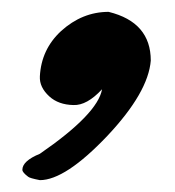

<svg xmlns="http://www.w3.org/2000/svg" viewBox="-20 -882 298 327"><path d="M47.9 -575.2Q91.3 -575.2 163.1 -650.9Q232.4 -724.6 236.8 -778.8Q236.8 -844.2 165 -861.8Q120.1 -861.8 84 -829.1Q50.3 -797.9 47.9 -752Q46.9 -733.4 64 -717.8Q79.6 -703.6 105 -703.1Q127.9 -702.1 153.8 -730Q146.5 -688 47.9 -620.1Q18.1 -607.9 18.1 -592.8Q18.1 -588.4 27.8 -581.1Q30.3 -578.6 47.9 -575.2Z"/></svg>

Font: Navilu
Style: Normal
Weight: 400
Foundry: Aravinda
Version: Version 1.2